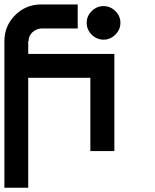

<svg xmlns="http://www.w3.org/2000/svg" viewBox="-20 -687 707 873"><path d="M374.2 -583.3Q374.2 -614.2 397.1 -636.7Q420 -659.2 450.8 -659.2Q481.7 -659.2 504.6 -636.7Q527.5 -614.2 527.5 -583.3Q527.5 -552.5 504.6 -529.6Q481.7 -506.7 450.8 -506.7Q420 -506.7 397.1 -529.2Q374.2 -551.7 374.2 -583.3ZM108.3 -333.3V166.7H0V-500Q0 -569.2 48.8 -617.9Q97.5 -666.7 166.7 -666.7H333.3V-557.5H166.7Q144.2 -555.8 127.1 -540Q110 -524.2 110 -500H108.3V-441.7H500V0H390.8V-333.3Z"/></svg>

Font: 0xA000-Mono
Style: Mono-Bold
Weight: 700
Version: Version 0.1